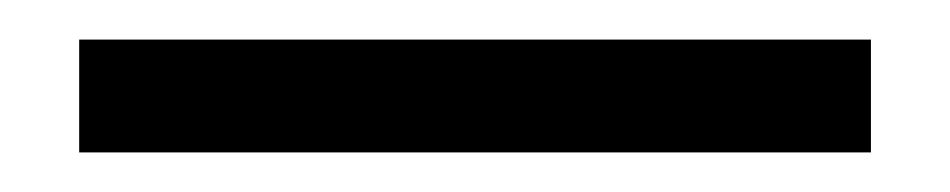

<svg xmlns="http://www.w3.org/2000/svg" viewBox="-20 -20 480 97"><path d="M20 57V0H420V57Z"/></svg>

Font: Figtree Light Light
Style: Regular
Weight: 300
Version: Version 2.001;gftools[0.9.30]